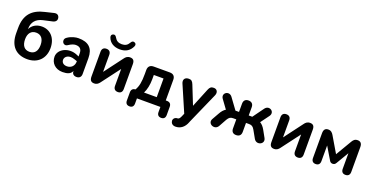

<svg xmlns="http://www.w3.org/2000/svg" viewBox="-26 -1586 5142 2639"><g transform="rotate(20 2545.0 -266.5)"><path d="M306 10C456 10 557 -88 557 -242C557 -390 468 -482 347 -482C262 -482 205 -441 176 -383V-389C176 -484 229 -546 326 -568L460 -598C500 -607 522 -633 514 -671C506 -708 478 -723 439 -714L315 -684C137 -644 43 -547 43 -348V-276C43 -87 144 10 306 10ZM300 -96C227 -96 186 -146 186 -240C186 -325 228 -376 300 -376C372 -376 414 -325 414 -236C414 -145 373 -96 300 -96Z M822 10C893 10 941 -7 961 -57V-53C961 -12 987 8 1027 8C1069 8 1093 -18 1093 -59V-292C1093 -435 1020 -504 872 -503C835 -503 768 -490 713 -450C654 -409 705 -321 766 -363C811 -394 847 -403 869 -403C930 -403 958 -373 958 -312V-267L926 -281C794 -338 648 -264 648 -152C648 -62 714 10 822 10ZM773 -153C773 -199 828 -246 923 -210L958 -198V-192C958 -128 913 -85 853 -85C801 -85 773 -113 773 -153Z M1284 8C1328 8 1348 -16 1364 -37L1567 -306V-59C1567 -16 1590 8 1632 8C1673 8 1695 -16 1695 -59V-423C1695 -475 1674 -498 1630 -498C1587 -498 1565 -474 1550 -453L1347 -183V-431C1347 -475 1324 -498 1283 -498C1242 -498 1219 -475 1219 -431V-67C1219 -15 1241 8 1284 8ZM1457 -552C1545 -552 1601 -592 1633 -661C1645 -688 1634 -707 1612 -714C1590 -722 1575 -712 1561 -687C1539 -647 1506 -628 1457 -628C1408 -628 1375 -647 1353 -687C1339 -712 1324 -722 1302 -714C1280 -707 1270 -688 1280 -661C1305 -592 1369 -552 1457 -552Z M1850 138C1888 138 1909 116 1909 75V0H2252V75C2252 116 2273 138 2313 138C2351 138 2372 116 2372 75V-45C2372 -87 2349 -109 2308 -109H2291V-411C2291 -462 2263 -490 2212 -490H1976C1925 -490 1896 -462 1896 -411V-353C1896 -235 1883 -168 1848 -109C1810 -107 1789 -85 1789 -45V75C1789 116 1811 138 1850 138ZM1973 -109C2001 -162 2017 -240 2017 -318V-382H2159V-109Z M2467 125C2471 158 2494 184 2538 184C2613 184 2668 138 2696 64L2701 51L2903 -406C2925 -455 2902 -498 2854 -498C2816 -498 2797 -485 2780 -443L2668 -168L2559 -441C2542 -485 2523 -498 2489 -498C2427 -498 2406 -455 2427 -406L2592 -24L2572 22L2568 30C2555 60 2539 67 2528 67C2489 67 2466 94 2467 125Z M3361 8C3407 8 3433 -17 3433 -64V-196H3478C3516 -196 3537 -184 3560 -143L3623 -31C3667 47 3787 -8 3743 -88L3688 -187C3666 -227 3641 -255 3612 -272L3704 -397C3757 -471 3654 -538 3601 -465L3485 -305H3433V-425C3433 -472 3407 -498 3361 -498C3316 -498 3291 -472 3291 -425V-305H3239L3122 -465C3069 -537 2967 -470 3020 -397L3111 -272C3082 -255 3058 -227 3036 -187L2980 -88C2935 -9 3057 48 3101 -31L3163 -143C3187 -183 3206 -196 3246 -196H3291V-64C3291 -17 3316 8 3361 8Z M3916 8C3960 8 3980 -16 3996 -37L4199 -306V-59C4199 -16 4222 8 4264 8C4305 8 4327 -16 4327 -59V-423C4327 -475 4306 -498 4262 -498C4219 -498 4197 -474 4182 -453L3979 -183V-431C3979 -475 3956 -498 3915 -498C3874 -498 3851 -475 3851 -431V-67C3851 -15 3873 8 3916 8Z M4525 8C4566 8 4587 -15 4587 -58V-286L4696 -104C4704 -90 4716 -75 4743 -75C4770 -75 4782 -91 4790 -104L4898 -286V-58C4898 -15 4920 8 4960 8C5001 8 5023 -15 5023 -58V-421C5023 -471 5002 -498 4958 -498C4915 -498 4896 -474 4880 -447L4743 -215L4606 -447C4589 -475 4569 -498 4528 -498C4483 -498 4463 -471 4463 -421V-58C4463 -15 4485 8 4525 8Z"/></g></svg>

Font: SN Pro
Style: Bold
Weight: 700
Designer: Tobias Whetton
Foundry: Supernotes
Version: Version 1.003;Glyphs 3.3 (3324)